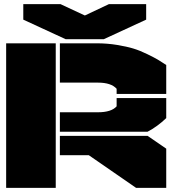

<svg xmlns="http://www.w3.org/2000/svg" viewBox="-20 -910 835 930"><path d="M250 0H9.8V-700.2H250ZM92.8 -814.9V-890.1H272.9L391.1 -835L507.8 -890.1H688V-814.9L482.9 -720.2H297.9ZM270 -158.2V-252H694.8L785.2 -189.9V0H639.2L410.2 -158.2ZM270 -272V-366.2H454.1Q519.5 -366.2 544.9 -395V-435.1H785.2V-337.9Q741.7 -296.4 694.8 -272ZM270 -509.8V-700.2H449.2Q499.5 -700.2 546.9 -692.4Q594.2 -684.6 626.2 -674.8Q658.2 -665 693.1 -647.9Q728 -630.9 744.1 -621.3Q760.3 -611.8 785.2 -595.2V-455.1H544.9V-480Q518.6 -509.8 454.1 -509.8Z"/></svg>

Font: Nastup Basic
Style: Regular
Weight: 400
Designer: Maksym Kobuzan
Foundry: Zakznak
Version: Version 1.020;FEAKit 1.0